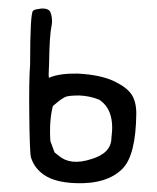

<svg xmlns="http://www.w3.org/2000/svg" viewBox="-20 -527 364 445"><path d="M67.4 -505.9Q85 -509.8 93.8 -502.9Q97.7 -500 99.6 -488.8Q101.6 -477.5 99.6 -467.8Q94.7 -445.3 93.8 -380.9Q91.8 -346.7 93.8 -346.7Q94.7 -346.7 95.7 -347.7Q120.1 -357.4 161.1 -356.4Q214.8 -353.5 246.1 -337.9Q274.4 -324.2 285.2 -307.6Q295.9 -291 295.9 -263.7Q294.9 -167 263.7 -135.7Q227.5 -99.6 154.3 -102.5Q107.4 -104.5 83 -121.1Q59.6 -136.7 51.8 -162.1Q48.8 -172.9 47.9 -257.8Q46.9 -342.8 49.8 -377.9Q49.8 -496.1 56.6 -502Q59.6 -504.9 67.4 -505.9ZM210 -295.9Q188.5 -304.7 164.1 -305.7Q142.6 -305.7 133.8 -303.2Q125 -300.8 102.5 -281.2Q93.8 -247.1 96.7 -200.2L106.4 -173.8L116.2 -166Q143.6 -142.6 191.4 -158.2Q238.3 -171.9 238.3 -208Q247.1 -271.5 210 -295.9Z"/></svg>

Font: JasonHandwriting3
Style: Regular
Weight: 400
Version: Version 1.24.9